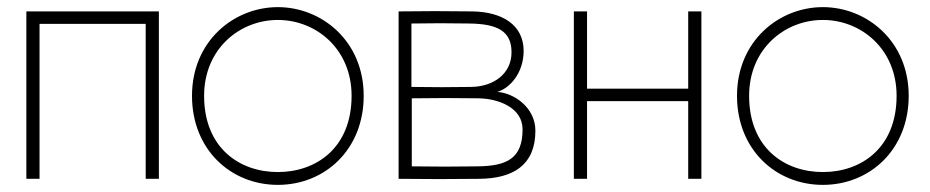

<svg xmlns="http://www.w3.org/2000/svg" viewBox="-20 -502 2610 539"><path d="M91 -435H389V0H426V-470H54V0H91Z M760 -446C867 -446 967 -365 967 -233C967 -87 868 -19 760 -19C652 -19 553 -87 553 -233C553 -365 653 -446 760 -446ZM519 -233C519 -82 628 17 760 17C892 17 1001 -82 1001 -233C1001 -387 883 -482 760 -482C637 -482 519 -387 519 -233Z M1135 -258V-436C1188 -437 1244 -437 1297 -436C1378 -435 1416 -414 1416 -355C1416 -296 1367 -259 1303 -258C1251 -257 1188 -257 1135 -258ZM1099 0C1174 1 1250 1 1326 0C1420 -1 1483 -38 1483 -135C1483 -201 1422 -241 1376 -244C1411 -254 1450 -297 1450 -359C1450 -432 1390 -469 1305 -470C1239 -471 1164 -471 1099 -470ZM1136 -35V-226C1193 -227 1265 -227 1324 -226C1379 -225 1447 -200 1447 -139C1447 -57 1403 -36 1321 -35C1260 -34 1195 -34 1136 -35Z M1949 -470H1912V-253H1628V-470H1591V0H1628V-218H1912V0H1949Z M2290 -446C2397 -446 2497 -365 2497 -233C2497 -87 2398 -19 2290 -19C2182 -19 2083 -87 2083 -233C2083 -365 2183 -446 2290 -446ZM2049 -233C2049 -82 2158 17 2290 17C2422 17 2531 -82 2531 -233C2531 -387 2413 -482 2290 -482C2167 -482 2049 -387 2049 -233Z"/></svg>

Font: Kreadon Extra Light
Style: Regular
Weight: 200
Designer: kohakuno
Foundry: StudioGnu
Version: Version 1.000;Glyphs 3.1.2 (3151)